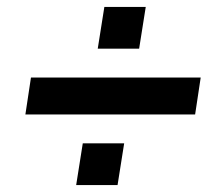

<svg xmlns="http://www.w3.org/2000/svg" viewBox="-20 -562 640 552"><path d="M53 -233 69 -339H557L541 -233ZM199 -30 218 -150H337L318 -30ZM261 -422 280 -542H399L380 -422Z"/></svg>

Font: Nunito Sans 6pt ExtraBold
Style: Italic
Weight: 800
Italic angle: -9°
Version: Version 3.101;gftools[0.9.27]